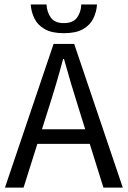

<svg xmlns="http://www.w3.org/2000/svg" viewBox="-20 -857 584 877"><path d="M2.6 0 224.7 -656.3H318.9L540.9 0H452.4L338 -366.6Q320.3 -421.8 304.2 -476.5Q288.1 -531.1 272.3 -587.7H268.3Q253.2 -531.1 237.1 -476.5Q221 -421.8 203.3 -366.6L87.6 0ZM119.4 -199.9V-266.6H421.6V-199.9ZM271.8 -705.4Q216.2 -705.4 183.9 -724.1Q151.6 -742.9 137 -773.1Q122.4 -803.4 120.4 -836.5H192.4Q194.4 -801.6 212.2 -776.5Q229.9 -751.5 271.8 -751.5Q313.6 -751.5 331.9 -776.5Q350.2 -801.6 351.2 -836.5H423.1Q421.1 -803.4 406.5 -773.1Q392 -742.9 359.7 -724.1Q327.4 -705.4 271.8 -705.4Z"/></svg>

Font: Source Sans 3 Variable
Style: Regular
Weight: 200
Designer: Paul D. Hunt
Foundry: Adobe Systems Incorporated
Version: Version 3.026